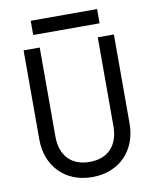

<svg xmlns="http://www.w3.org/2000/svg" viewBox="-93 -916 811 997"><g transform="rotate(-10 313.0 -417.5)"><path d="M138 -770H488V-845H138ZM75 -700V-230C75 -91 168 10 313 10C458 10 551 -91 551 -230V-700H466V-230C466 -134 413 -70 313 -70C213 -70 160 -134 160 -230V-700Z"/></g></svg>

Font: Jost
Style: Regular
Weight: 400
Version: Version 3.710